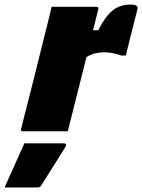

<svg xmlns="http://www.w3.org/2000/svg" viewBox="-113 -577 625 844"><path d="M185 0H-12Q-24 0 -20 -11Q-18 -20 -9.5 -53.5Q-1 -87 11.5 -135.5Q24 -184 38 -240Q52 -296 65.5 -350.5Q79 -405 90 -449Q97 -476 103 -501Q109 -526 114 -547H311Q323 -547 319 -536Q308 -490 296 -444H319Q349 -504 381.5 -530.5Q414 -557 460 -557Q484 -557 490 -549Q494 -545 491 -537Q489 -528 483 -504Q477 -480 469 -449Q461 -418 453.5 -387Q446 -356 440 -333H420Q403 -339 385 -343Q367 -347 344 -347Q325 -347 305.5 -342.5Q286 -338 267 -326Q226 -163 185 0ZM-6 53H168Q174 53 176.5 57.5Q179 62 175 68Q147 114 123 151.5Q99 189 69 237Q67 241 63 244Q59 247 52 247H-93Q-69 194 -49 149.5Q-29 105 -6 53Z"/></svg>

Font: Recursive Sn Lnr St Blk
Style: Italic
Weight: 900
Italic angle: -15°
Version: Version 1.079;hotconv 1.0.112;makeotfexe 2.5.65598; ttfautoh